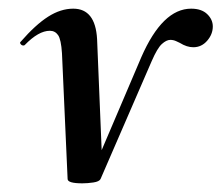

<svg xmlns="http://www.w3.org/2000/svg" viewBox="-20 -415 511 443"><path d="M136 -2 123 -292Q121 -324 114 -334Q107 -344 95 -344Q69 -344 37 -311Q36 -310 34 -310Q30 -310 27.5 -313.5Q25 -317 28 -319Q62 -358 91 -376.5Q120 -395 149 -395Q200 -395 204 -325L216 -34L193 -18L306 -283Q355 -395 421 -395Q445 -395 458 -382.5Q471 -370 471 -354Q471 -336 458 -321Q445 -306 426 -306Q411 -306 395 -316Q393 -317 386.5 -320Q380 -323 373 -323Q364 -323 353.5 -313.5Q343 -304 330 -274L212 -2Q209 4 195.5 6Q182 8 170 8Q136 8 136 -2Z"/></svg>

Font: Cormorant Infant
Style: Bold Italic
Weight: 700
Italic angle: -10°
Designer: Christian Thalmann (Catharsis Fonts)
Foundry: Catharsis Fonts
Version: Version 4.000